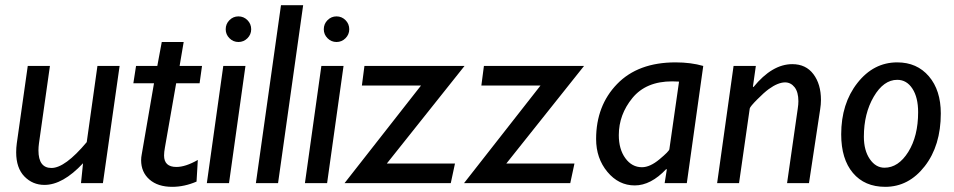

<svg xmlns="http://www.w3.org/2000/svg" viewBox="-20 -702 3657 736"><path d="M438.5 -449.2 374.5 0H290.5L298.3 -76.2Q220.7 6.8 150.4 6.8Q105 6.8 73.5 -25.6Q42 -58.1 42 -118.2Q42 -135.3 44.4 -152.8L86.4 -449.2H171.4L129.4 -152.8Q127.4 -138.2 127.4 -125.5Q127.4 -58.1 177.2 -58.1Q229.5 -58.1 312.5 -157.2L353.5 -449.2Z M754.4 -449.2 745.1 -382.8H655.3L612.3 -137.2Q608.9 -118.7 608.9 -106Q608.9 -62 656.2 -62Q691.4 -62 738.3 -88.9L733.4 -5.9Q686.5 14.2 640.1 14.2Q585 14.2 553 -13.9Q521 -42 521 -87.9Q521 -99.1 523.4 -110.8L570.3 -382.8H491.2L501.5 -449.2H583L600.1 -541H684.1L668.5 -449.2Z M845.2 -589.8Q845.2 -610.4 859.6 -624.8Q874 -639.2 894 -639.2Q914.1 -639.2 928.5 -624.8Q942.9 -610.4 942.9 -589.8Q942.9 -569.8 928.5 -555.4Q914.1 -541 894 -541Q874 -541 859.6 -555.4Q845.2 -569.8 845.2 -589.8ZM920.9 -449.2 857.9 0H772.9L835.9 -449.2Z M1142.1 -682.1 1045.9 0H960.9L1057.1 -682.1Z M1221.2 -589.8Q1221.2 -610.4 1235.6 -624.8Q1250 -639.2 1270 -639.2Q1290 -639.2 1304.4 -624.8Q1318.8 -610.4 1318.8 -589.8Q1318.8 -569.8 1304.4 -555.4Q1290 -541 1270 -541Q1250 -541 1235.6 -555.4Q1221.2 -569.8 1221.2 -589.8ZM1296.9 -449.2 1233.9 0H1148.9L1211.9 -449.2Z M1760.7 -449.2 1462.9 -75.2H1724.1L1708 0H1300.8L1593.8 -374H1367.2L1377 -449.2Z M2218.8 -449.2 1920.9 -75.2H2182.1L2166 0H1758.8L2051.8 -374H1825.2L1835 -449.2Z M2675.8 -449.2 2612.8 0H2527.8L2536.1 -51.8L2534.2 -54.2Q2475.1 8.8 2413.1 8.8Q2351.6 8.8 2308.3 -43.2Q2265.1 -95.2 2265.1 -168.9Q2265.1 -296.9 2345.5 -379.9Q2425.8 -462.9 2569.8 -462.9Q2628.4 -462.9 2675.8 -449.2ZM2545.9 -129.9 2583 -389.2Q2569.3 -390.1 2556.6 -390.1Q2456.5 -390.1 2404.3 -326.4Q2352.1 -262.7 2352.1 -184.1Q2352.1 -129.9 2377.2 -95.5Q2402.3 -61 2440.9 -61Q2471.7 -61 2508.3 -91.6Q2544.9 -122.1 2545.9 -129.9Z M2877.4 -449.2 2866.2 -370.1 2868.2 -368.2Q2939.9 -456.1 3017.1 -456.1Q3069.3 -456.1 3098.1 -417.7Q3127 -379.4 3127 -318.8Q3127 -301.8 3124 -283.2L3081.1 0H2997.1L3038.1 -286.1Q3040.5 -301.3 3040.5 -314Q3040.5 -349.1 3025.9 -367.7Q3011.2 -386.2 2989.3 -386.2Q2976.6 -386.2 2960.7 -379.9Q2944.8 -373.5 2926.8 -360.4Q2908.7 -347.2 2882.1 -320.3Q2855.5 -293.5 2854 -286.1L2813 0H2729L2792 -449.2Z M3419.4 -462.9Q3495.1 -462.9 3540.8 -409.4Q3586.4 -356 3586.4 -267.1Q3586.4 -144 3524.9 -64.9Q3463.4 14.2 3373.5 14.2Q3294.4 14.2 3249.5 -39.1Q3204.6 -92.3 3204.6 -187Q3204.6 -304.7 3266.6 -383.8Q3328.6 -462.9 3419.4 -462.9ZM3419.4 -396Q3367.2 -396 3329.3 -331.3Q3291.5 -266.6 3291.5 -178.2Q3291.5 -125.5 3314.2 -92.3Q3336.9 -59.1 3370.6 -59.1Q3423.8 -59.1 3461.7 -119.6Q3499.5 -180.2 3499.5 -272Q3499.5 -328.6 3477.5 -362.3Q3455.6 -396 3419.4 -396Z"/></svg>

Font: Myanmar Pyu Pro
Style: Regular
Weight: 400
Designer: Khon Soe Zaw Thu
Foundry: PaOh Unicode
Version: Version 2.00 April 29, 2017